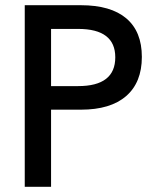

<svg xmlns="http://www.w3.org/2000/svg" viewBox="-20 -717 596 737"><path d="M75 0V-697H290.5Q405 -697 464.8 -646.5Q524.5 -596 524.5 -498.5Q524.5 -400.5 464.2 -348.2Q404 -296 290.5 -296H176V0ZM176 -386.5H280Q422.5 -386.5 422.5 -497Q422.5 -606 280 -606H176Z"/></svg>

Font: HK Grotesk Medium
Style: Regular
Weight: 500
Designer: Alfredo Marco Pradil
Foundry: Hanken Design Co.
Version: Version 3.001;FEAKit 1.0